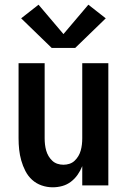

<svg xmlns="http://www.w3.org/2000/svg" viewBox="-20 -789 540 817"><path d="M204 8Q180 8 157 0Q134 -8 116.5 -24Q99 -40 88 -61.5Q77 -83 70.5 -106Q64 -129 61.5 -152.5Q59 -176 59 -200V-520H170V-200Q170 -187 171.5 -174Q173 -161 176.5 -148.5Q180 -136 186.5 -125Q193 -114 202.5 -105Q212 -96 224.5 -92Q237 -88 250 -88Q263 -88 275.5 -92Q288 -96 297.5 -105Q307 -114 313.5 -125Q320 -136 323.5 -148.5Q327 -161 328.5 -174Q330 -187 330 -200V-520H441V0H330V-82Q322 -62 310 -45Q298 -28 281.5 -15.5Q265 -3 245 2.5Q225 8 204 8ZM200 -585 70 -711 144 -769 250 -644 356 -769 430 -711 300 -585Z"/></svg>

Font: Zed Mono
Style: Bold
Weight: 700
Monospace: yes
Designer: Belleve Invis
Foundry: Belleve Invis
Version: Version 1.0.0; ttfautohint (v1.8.4)